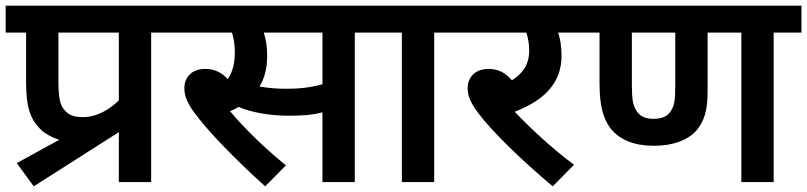

<svg xmlns="http://www.w3.org/2000/svg" viewBox="-20 -642 2846 677"><path d="M39 -67 99 15 399 -176V0H513V-527H610V-622H0V-527H72V-350C72 -264 87 -223 121 -188C138 -171 162 -158 189 -149ZM399 -527V-288C372 -261 325 -229 273 -229C245 -229 225 -235 212 -249C193 -268 186 -289 186 -359V-527Z M1231 -527H1329V-622H596V-527H798C804 -508 808 -484 808 -458C808 -424 802 -390 783 -363C761 -387 736 -399 704 -399C650 -399 630 -363 630 -332C630 -309 636 -285 665 -245C711 -182 805 -84 915 15L988 -59C913 -120 843 -188 791 -250C802 -254 812 -259 821 -265C863 -247 927 -234 998 -234C1043 -234 1080 -236 1117 -246V0H1231ZM987 -329C954 -329 923 -332 895 -337C912 -364 922 -400 922 -445C922 -480 917 -506 910 -527H1117V-345C1074 -333 1036 -329 987 -329Z M1511 -527H1609V-622H1314V-527H1397V0H1511Z M2004 -61C1926 -119 1850 -190 1795 -248C1896 -287 1960 -347 1960 -445C1960 -480 1955 -506 1948 -527H2037V-622H1595V-527H1836C1842 -509 1846 -487 1846 -462C1846 -418 1826 -384 1785 -359C1763 -385 1737 -399 1703 -399C1649 -399 1629 -363 1629 -332C1629 -309 1635 -285 1665 -245C1712 -182 1811 -84 1929 15Z M2708 -527H2806V-622H2022V-527H2094V-348C2094 -266 2108 -222 2133 -189C2165 -149 2216 -128 2285 -128C2355 -128 2405 -148 2436 -182C2462 -214 2475 -250 2475 -317V-527H2594V0H2708ZM2284 -223C2254 -223 2235 -233 2223 -253C2212 -272 2208 -292 2208 -341V-527H2361V-341C2361 -288 2358 -270 2345 -250C2333 -231 2313 -223 2284 -223Z"/></svg>

Font: Noto Sans SemiBold
Style: Italic
Weight: 600
Italic angle: -12°
Designer: Monotype Design Team
Foundry: Monotype Imaging Inc.
Version: Version 2.013